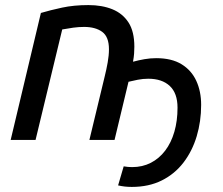

<svg xmlns="http://www.w3.org/2000/svg" viewBox="-20 -551 878 756"><path d="M499 185Q484 185 471 183.5Q458 182 445 179L467 104Q484 107 500 107Q541 107 574 90Q607 73 630.5 42Q654 11 666.5 -32Q679 -75 679 -127Q679 -184 648.5 -212.5Q618 -241 564 -241Q543 -241 522.5 -237Q502 -233 486 -229L431 0H332L392 -249Q399 -277 404 -305Q409 -333 409 -357Q409 -406 382.5 -425.5Q356 -445 311 -445Q290 -445 268 -442Q246 -439 225 -435L120 0H22L141 -500Q178 -511 224.5 -521Q271 -531 328 -531Q382 -531 422.5 -514.5Q463 -498 486 -462.5Q509 -427 509 -367Q509 -354 508 -340Q507 -326 504 -310V-308Q526 -314 549 -318Q572 -322 595 -322Q656 -322 695 -298Q734 -274 753 -232.5Q772 -191 772 -138Q772 -73 754.5 -14.5Q737 44 702.5 89Q668 134 617 159.5Q566 185 499 185Z"/></svg>

Font: Ubuntu Sans Medium
Style: Italic
Weight: 500
Italic angle: -13.5°
Designer: Dalton Maag Ltd
Foundry: Dalton Maag Ltd
Version: Version 1.006